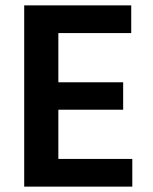

<svg xmlns="http://www.w3.org/2000/svg" viewBox="-20 -694 568 714"><path d="M472 0H70V-674H468V-571H197V-388H438V-286H197V-103H472Z"/></svg>

Font: Hind Guntur SemiBold
Style: Regular
Weight: 600
Designer: Manushi Parikh, Hitesh Malaviya
Foundry: Indian Type Foundry
Version: Version 1.000;PS 1.0;hotconv 1.0.86;makeotf.lib2.5.63406; tt